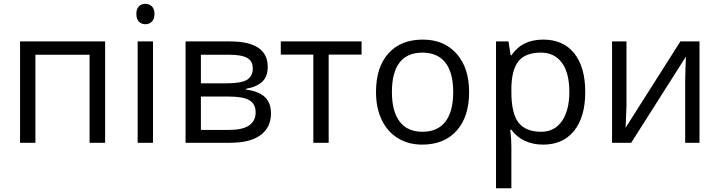

<svg xmlns="http://www.w3.org/2000/svg" viewBox="-20 -754 3800 1014"><path d="M167 0H85.9V-535.2H535.2V0H453.1V-464.8H167Z M788.1 0H707V-535.2H788.1ZM700.2 -680.2Q700.2 -708 713.9 -720.9Q727.5 -733.9 748 -733.9Q767.6 -733.9 781.7 -720.7Q795.9 -707.5 795.9 -680.2Q795.9 -652.8 781.7 -639.4Q767.6 -626 748 -626Q727.5 -626 713.9 -639.4Q700.2 -652.8 700.2 -680.2Z M1394 -400.9Q1394 -348.6 1364 -321.5Q1334 -294.4 1279.8 -285.2V-280.8Q1348.1 -271.5 1379.6 -240.7Q1411.1 -210 1411.1 -155.8Q1411.1 -81.1 1356.2 -40.5Q1301.3 0 1195.8 0H960V-535.2H1194.8Q1394 -535.2 1394 -400.9ZM1330.1 -161.1Q1330.1 -204.6 1297.1 -224.4Q1264.2 -244.1 1188 -244.1H1041V-67.9H1189.9Q1330.1 -67.9 1330.1 -161.1ZM1314.9 -393.1Q1314.9 -432.1 1284.9 -448.5Q1254.9 -464.8 1193.8 -464.8H1041V-314H1178.2Q1253.4 -314 1284.2 -332.5Q1314.9 -351.1 1314.9 -393.1Z M1889.6 -465.8H1715.8V0H1634.8V-465.8H1462.9V-535.2H1889.6Z M2457.5 -268.1Q2457.5 -137.2 2391.6 -63.7Q2325.7 9.8 2209.5 9.8Q2137.7 9.8 2082 -23.9Q2026.4 -57.6 1996.1 -120.6Q1965.8 -183.6 1965.8 -268.1Q1965.8 -398.9 2031.2 -471.9Q2096.7 -544.9 2212.9 -544.9Q2325.2 -544.9 2391.4 -470.2Q2457.5 -395.5 2457.5 -268.1ZM2049.8 -268.1Q2049.8 -165.5 2090.8 -111.8Q2131.8 -58.1 2211.4 -58.1Q2291 -58.1 2332.3 -111.6Q2373.5 -165 2373.5 -268.1Q2373.5 -370.1 2332.3 -423.1Q2291 -476.1 2210.4 -476.1Q2130.9 -476.1 2090.3 -423.8Q2049.8 -371.6 2049.8 -268.1Z M2848.6 9.8Q2796.4 9.8 2753.2 -9.5Q2710 -28.8 2680.7 -68.8H2674.8Q2680.7 -22 2680.7 20V240.2H2599.6V-535.2H2665.5L2676.8 -461.9H2680.7Q2711.9 -505.9 2753.4 -525.4Q2794.9 -544.9 2848.6 -544.9Q2955.1 -544.9 3012.9 -472.2Q3070.8 -399.4 3070.8 -268.1Q3070.8 -136.2 3012 -63.2Q2953.1 9.8 2848.6 9.8ZM2836.9 -476.1Q2754.9 -476.1 2718.3 -430.7Q2681.6 -385.3 2680.7 -286.1V-268.1Q2680.7 -155.3 2718.3 -106.7Q2755.9 -58.1 2838.9 -58.1Q2908.2 -58.1 2947.5 -114.3Q2986.8 -170.4 2986.8 -269Q2986.8 -369.1 2947.5 -422.6Q2908.2 -476.1 2836.9 -476.1Z M3288.6 -535.2V-195.8L3285.2 -106.9L3283.7 -79.1L3573.2 -535.2H3674.3V0H3598.6V-327.1L3600.1 -391.6L3602.5 -455.1L3313.5 0H3212.4V-535.2Z"/></svg>

Font: Zoram GWebM
Style: Regular
Weight: 400
Foundry: Ascender Corporation
Version: Version 1.000